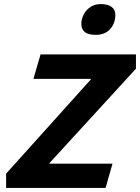

<svg xmlns="http://www.w3.org/2000/svg" viewBox="-20 -922 687 942"><path d="M10 0V-70L106 -119H532L498 0ZM222 -45 10 -70 447 -556 426 -503V-609L647 -585L200 -97L222 -149ZM144 -535 179 -655H647V-585L543 -535ZM450 -751Q414 -751 396.5 -764.5Q379 -778 379 -805Q379 -828 390.5 -850.5Q402 -873 423.5 -887.5Q445 -902 475 -902Q508 -902 527 -888.5Q546 -875 546 -849Q546 -809 521 -780Q496 -751 450 -751Z"/></svg>

Font: Intel One Mono Light
Style: Italic
Weight: 300
Italic angle: -16°
Monospace: yes
Designer: Fred Shallcrass
Foundry: Frere-Jones Type LLC
Version: Version 1.004